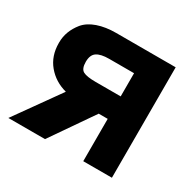

<svg xmlns="http://www.w3.org/2000/svg" viewBox="-123 -676 828 813"><g transform="rotate(30 290.5 -270.0)"><path d="M165 -217.8Q107.9 -232.9 72 -275.9Q36.1 -318.8 36.1 -381.8V-384.8Q36.1 -439.5 74.2 -486.8Q95.7 -512.7 135 -526.4Q174.3 -540 225.1 -540H516.1V0H376V-207H332L189 0H9.8ZM174.8 -370.1Q174.8 -335.9 192.4 -326.4Q210 -316.9 253.9 -316.9H376V-430.2H253.9Q213.9 -430.2 194.3 -417Q174.8 -403.8 174.8 -370.1Z"/></g></svg>

Font: Miedinger*
Style: Bold
Weight: 700
Version: Version 001.000